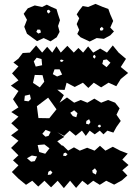

<svg xmlns="http://www.w3.org/2000/svg" viewBox="-20 -951 707 989"><path d="M75 -31 41 -65 75 -99 47 -125 75 -151 37 -189 75 -226 37 -254 75 -282 38 -316 75 -350 38 -374 75 -398 47 -440 75 -482 36 -510 75 -537 42 -573 75 -609 49 -629 75 -649 97 -678 134 -680 166 -717 197 -680 223 -710 249 -680 271 -713 293 -680 327 -715 360 -680 384 -704 408 -680 434 -712 460 -680 496 -701 531 -680 561 -717 591 -680 629 -648 602 -606 640 -575 602 -544 579 -507 539 -525 501 -501 463 -525 435 -498 407 -525 365 -503 323 -525 313 -488 275 -489 309 -461 287 -422 325 -449 362 -422 396 -436 430 -422 466 -443 501 -422 537 -436 573 -422 596 -393 580 -360 602 -328 580 -297 564 -268 533 -278 513 -259 494 -278 468 -259 442 -278 422 -251 402 -278 370 -252 339 -278 310 -251 275 -270 311 -246 275 -223 300 -200 303 -202 331 -175 361 -192 391 -175 429 -190 467 -175 495 -200 523 -175 561 -195 599 -175 638 -160 610 -129 642 -101 610 -74 636 -47 608 -22 568 0 527 -20 494 1 460 -20 432 2 404 -20 372 17 341 -20 309 18 277 -20 243 14 209 -20 177 10 146 -20 114 1ZM473 -659 468 -669 459 -663 460 -655 468 -649ZM194 -647 169 -654 154 -635 164 -608 197 -615ZM530 -645 512 -642 507 -622 529 -605 549 -628ZM308 -640 298 -644 289 -642 293 -632 301 -633ZM287 -594H261L252 -569L274 -557L300 -567ZM199 -564 159 -565 150 -524 185 -501 208 -530ZM134 -464 108 -458 105 -432 127 -429 139 -441ZM271 -388 228 -448 170 -404 178 -343 234 -342ZM379 -368 362 -383 342 -370 355 -353 373 -347ZM439 -337 425 -328 423 -314 438 -310 446 -322ZM497 -308H489L483 -301L491 -294L500 -299ZM241 -272 215 -282 198 -262 214 -247 230 -251ZM235 -187 209 -207 174 -204 182 -168 213 -159ZM328 -157 317 -165 308 -161 305 -149 319 -147ZM171 -145 144 -150 119 -136 140 -118 159 -121ZM469 -84 455 -73 458 -60 474 -52 479 -70ZM240 -73 229 -66 226 -50 242 -52 250 -63ZM395 -759 378 -776 388 -797 375 -827 388 -857 375 -877 388 -897 406 -920 434 -915 472 -931 510 -915 538 -905 548 -877 563 -843 548 -809 567 -789 548 -769 515 -751 478 -755 442 -737ZM119 -777 105 -813 119 -849 102 -880 123 -908 159 -923 197 -915 221 -927 245 -915 271 -904 279 -877 289 -847 279 -817 287 -787 272 -759 240 -738 205 -755 171 -739ZM232 -901 223 -898 222 -889 231 -881 240 -892ZM505 -813 495 -805V-795L506 -793L514 -802ZM187 -798 173 -799 167 -787 178 -778 191 -784Z"/></svg>

Font: Rubik Gemstones
Style: Regular
Weight: 400
Designer: Hubert and Fischer, NaN
Foundry: Hubert and Fischer, NaN
Version: Version 2.200